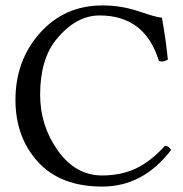

<svg xmlns="http://www.w3.org/2000/svg" viewBox="-20 -678 676 708"><path d="M37 -310Q37 -455 127.5 -556.5Q218 -658 358 -658Q428 -658 494 -635.5Q560 -613 577 -613Q592 -530 599 -458Q585 -451 577 -451Q574 -451 566 -453Q515 -621 347 -621Q260 -621 187 -532Q128 -458 128 -329Q128 -214 193.5 -122.5Q259 -31 356 -31Q426 -31 480.5 -56.5Q535 -82 588 -140Q603 -140 611 -125Q508 10 357 10Q203 10 120 -81Q37 -172 37 -310Z"/></svg>

Font: Pochaevsk Unicode
Style: Normal
Weight: 400
Version: Version 1.1